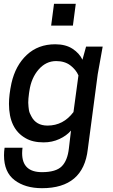

<svg xmlns="http://www.w3.org/2000/svg" viewBox="-20 -774 590 1006"><path d="M362 -640H248L263 -754H377ZM200 212Q112 212 56.5 170Q1 128 1 40Q1 20 4 0H98Q96 16 96 29Q96 128 200 128Q273 128 303.5 97.5Q334 67 341 3L352 -90Q329 -63 291 -45.5Q253 -28 209 -28Q151 -28 114 -50Q27 -99 27 -230Q27 -277 40 -338Q61 -431 120.5 -486.5Q180 -542 269 -542Q324 -542 360 -518.5Q396 -495 412 -461L431 -530H518L492 -385L440 8Q417 212 200 212ZM229 -116Q312 -116 365 -187L391 -379Q378 -409 348.5 -431.5Q319 -454 274 -454Q221 -454 182.5 -410Q144 -366 134 -298L132 -285Q128 -256 128 -236Q129 -213 131.5 -197.5Q134 -182 144 -165Q169 -116 229 -116Z"/></svg>

Font: Tanohe Sans Medium
Style: Italic
Weight: 500
Designer: Village Type and Design LLC & Cristiano Sobral
Foundry: Cooper Hewitt Smithsonian Design Museum
Version: Version 1.00;September 29, 2021;FontCreator 13.0.0.2655 64-b